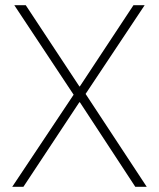

<svg xmlns="http://www.w3.org/2000/svg" viewBox="-20 -718 611 738"><path d="M27 0H70L285 -325H287L500 0H544L309 -357L536 -698H493L287 -386H285L79 -698H35L263 -354Z"/></svg>

Font: IBM Plex Thai ExtraLight
Style: Regular
Weight: 200
Designer: Mike Abbink, Paul van der Laan, Pieter van Rosmalen, Ben Mitchell, Mark Frömberg
Foundry: Bold Monday
Version: Version 1.0